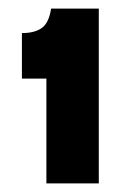

<svg xmlns="http://www.w3.org/2000/svg" viewBox="-20 -697 297 447"><path d="M88 -270V-514H31V-620Q61 -620 77.5 -632Q94 -644 99 -677H210V-270Z"/></svg>

Font: Bricolage Grotesque 48pt Condensed ExtraBold
Style: Bold
Weight: 700
Version: Version 1.000;gftools[0.9.30]